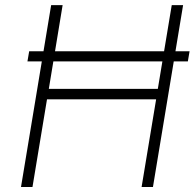

<svg xmlns="http://www.w3.org/2000/svg" viewBox="-20 -748 785 768"><path d="M738.3 -543 731.4 -502.4H89.8L96.7 -543ZM64 0 184.6 -727.5H230.5L175.3 -392.6H611.3L667 -727.5H712.4L591.8 0H546.4L604.5 -350.6H168L109.9 0Z"/></svg>

Font: Inter 18pt ExtraLight
Style: Italic
Weight: 250
Italic angle: -9.3988°
Designer: Rasmus Andersson
Foundry: rsms
Version: Version 4.001;git-66647c0bb